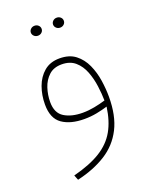

<svg xmlns="http://www.w3.org/2000/svg" viewBox="-139 -553 693 885"><g transform="rotate(-20 207.5 -111.0)"><path d="M224.1 -454.6Q224.1 -464.4 231.7 -471.7Q239.3 -479 250.5 -479Q261.7 -479 269.3 -471.9Q276.9 -464.8 276.9 -454.6Q276.9 -444.3 269.3 -437.3Q261.7 -430.2 250.5 -430.2Q239.3 -430.2 231.7 -437.5Q224.1 -444.8 224.1 -454.6ZM115.2 -454.6Q115.2 -464.4 122.8 -471.7Q130.4 -479 141.6 -479Q152.8 -479 160.4 -471.9Q168 -464.8 168 -454.6Q168 -444.3 160.4 -437.3Q152.8 -430.2 141.6 -430.2Q130.4 -430.2 122.8 -437.5Q115.2 -444.8 115.2 -454.6ZM352.5 -54.2Q352.5 38.6 320.8 100.8Q289.1 163.1 229.7 200.4Q170.4 237.8 87.9 256.8L78.1 232.4Q161.6 210.9 212.6 179.2Q263.7 147.5 290.5 100.3Q317.4 53.2 326.7 -15.1Q301.3 -7.3 272.5 -1.7Q243.7 3.9 211.9 3.9Q144 3.9 103.5 -24.4Q63 -52.7 63 -120.6Q63 -166.5 77.6 -207Q92.3 -247.6 122.3 -272.9Q152.3 -298.3 198.2 -298.3Q246.1 -298.3 276.1 -274.9Q306.2 -251.5 323 -214.4Q339.8 -177.2 346.2 -134.8Q352.5 -92.3 352.5 -54.2ZM214.4 -25.9Q243.2 -25.9 272.2 -31.5Q301.3 -37.1 327.1 -44.9Q326.7 -77.6 321.5 -116.2Q316.4 -154.8 303 -189.7Q289.6 -224.6 264.2 -246.8Q238.8 -269 197.8 -269Q159.2 -269 135.3 -247.1Q111.3 -225.1 100.3 -191.7Q89.4 -158.2 89.4 -123.5Q89.4 -69.3 124.8 -47.6Q160.2 -25.9 214.4 -25.9Z"/></g></svg>

Font: Vazirmatn RD FD Thin
Style: Regular
Weight: 100
Designer: Saber Rastikerdar
Foundry: Saber Rastikerdar
Version: Version 33.003